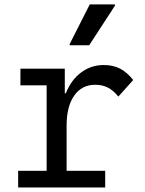

<svg xmlns="http://www.w3.org/2000/svg" viewBox="-20 -826 640 846"><path d="M185.5 -30V-523.5H265.5V-415H270Q294 -474.5 337.8 -507Q381.5 -539.5 437.5 -539.5Q478 -539.5 508.8 -523.8Q539.5 -508 567 -473.5L501.5 -400.5Q478.5 -428.5 454.5 -440.5Q430.5 -452.5 399.5 -452.5Q340.5 -452.5 307 -404.8Q273.5 -357 273.5 -273V-30ZM60 0V-73.5H443.5V0ZM70 -450V-523.5H228V-450ZM287 -626.5V-632L375.5 -806.5H486.5V-801L373 -626.5Z"/></svg>

Font: Google Sans Code
Style: Regular
Weight: 400
Monospace: yes
Designer: Google Sans Code Authors
Foundry: Google LLC
Version: Version 6.000